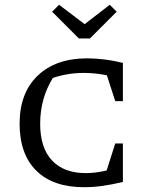

<svg xmlns="http://www.w3.org/2000/svg" viewBox="-20 -776 627 803"><path d="M332 7Q202 7 132 -62Q62 -131 62 -259Q62 -387 137.5 -459.5Q213 -532 345 -532Q377 -532 415 -527.5Q453 -523 494 -513V-353H462L427 -461Q403 -466 379 -468.5Q355 -471 330 -471Q263 -471 201 -450Q148 -364 148 -258Q148 -158 197.5 -105Q247 -52 339 -52Q379 -52 426 -63L462 -176H494V-15Q448 -4 408.5 1.5Q369 7 332 7ZM310 -615 198 -727 227 -756 334 -675 439 -756 468 -727 356 -615Z"/></svg>

Font: Piazzolla SC
Style: Regular
Weight: 400
Designer: Juan Pablo del Peral
Foundry: Huerta Tipografica
Version: Version 1.330